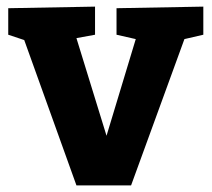

<svg xmlns="http://www.w3.org/2000/svg" viewBox="-20 -560 639 580"><path d="M332 -535.2 594.2 -540V-455.1L537.1 -441.9L376 0H210.9L53.2 -439L4.9 -455.1V-535.2L267.1 -540V-455.1L210.9 -444.8L301.8 -149.9L390.1 -441.9L332 -455.1Z"/></svg>

Font: Kadwa
Style: Regular
Weight: 400
Designer: Sol Matas
Foundry: Sol Matas
Version: Version 1.000;PS 001.000;hotconv 1.0.70;makeotf.lib2.5.58329